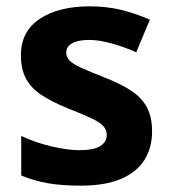

<svg xmlns="http://www.w3.org/2000/svg" viewBox="-20 -576 542 606"><path d="M460 -161Q460 -109 435.5 -70.5Q411 -32 361 -11Q311 10 234 10Q176 10 132 2.5Q88 -5 47 -22V-147Q91 -126 142 -114Q193 -102 230 -102Q276 -102 296.5 -115Q317 -128 317 -150Q317 -165 307 -177Q297 -189 270 -202Q243 -215 194 -234Q145 -254 112 -275.5Q79 -297 62.5 -327Q46 -357 46 -402Q46 -477 105.5 -516.5Q165 -556 263 -556Q316 -556 361.5 -545Q407 -534 453 -514L410 -411Q372 -428 332 -439Q292 -450 261 -450Q227 -450 208 -439.5Q189 -429 189 -410Q189 -396 199.5 -385Q210 -374 236.5 -362Q263 -350 311 -331Q360 -312 393 -290.5Q426 -269 443 -238.5Q460 -208 460 -161Z"/></svg>

Font: Noto Sans Khmer
Style: Bold
Weight: 700
Version: Version 2.003